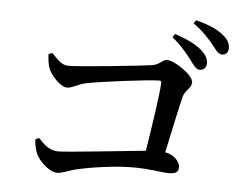

<svg xmlns="http://www.w3.org/2000/svg" viewBox="-53 -869 1105 880"><g transform="rotate(5 500.0 -429.0)"><path d="M804 -622C821 -598 834 -580 850 -580C868 -580 881 -593 881 -612C881 -631 873 -649 850 -670C821 -696 778 -716 724 -734L713 -718C758 -682 784 -648 804 -622ZM896 -703C917 -678 927 -659 946 -659C964 -659 975 -671 975 -690C975 -712 965 -732 938 -752C912 -773 869 -791 815 -805L804 -790C854 -754 876 -727 896 -703ZM128 -197C127 -182 133 -152 142 -131C157 -98 205 -53 240 -53C266 -53 286 -67 334 -78C387 -90 496 -108 588 -108C667 -108 717 -96 750 -96C781 -96 795 -105 795 -125C795 -152 769 -182 726 -190C748 -292 770 -398 783 -449C791 -481 821 -493 821 -519C821 -554 731 -612 699 -612C675 -612 668 -587 628 -582C571 -574 303 -546 250 -546C215 -546 198 -572 171 -598L154 -592C154 -572 158 -546 163 -530C174 -497 221 -446 252 -446C275 -446 300 -465 335 -473C400 -487 626 -515 670 -515C678 -515 681 -511 680 -503C677 -447 655 -301 637 -189C520 -178 279 -151 236 -151C196 -151 170 -177 144 -205Z"/></g></svg>

Font: Noto Serif CJK SC SemiBold
Style: Regular
Weight: 600
Designer: Ryoko NISHIZUKA 西塚涼子 (kana & ideographs); Frank Grießhammer (Latin, Greek & Cyrillic); Wenlong ZHANG 张文龙 (bopomofo); San
Foundry: Adobe
Version: Version 2.001;hotconv 1.1.0;makeotfexe 2.6.0